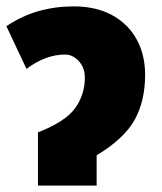

<svg xmlns="http://www.w3.org/2000/svg" viewBox="-22 -582 507 602"><path d="M433 -348Q433 -265 400 -206Q367 -147 281 -95V0H97V-167Q184 -201 214 -243.5Q244 -286 244 -338Q244 -370 225 -390.5Q206 -411 182 -411Q121 -411 61 -366L-2 -500Q48 -533 100 -547.5Q152 -562 209 -562Q279 -562 329.5 -534.5Q380 -507 406.5 -458.5Q433 -410 433 -348Z"/></svg>

Font: Noto Sans Display Black Narrow
Style: Regular
Weight: 900
Width: 4
Designer: Monotype Design team
Foundry: Monotype Imaging Inc.
Version: Version 1.000